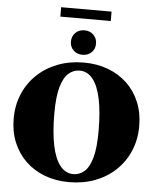

<svg xmlns="http://www.w3.org/2000/svg" viewBox="-66 -1100 963 1172"><g transform="rotate(5 415.0 -514.0)"><path d="M429 -720Q510 -720 577.5 -694.5Q645 -669 694.5 -622Q744 -575 771.2 -509.2Q798.5 -443.5 798.5 -363Q798.5 -280 769 -210.8Q739.5 -141.5 686 -90.8Q632.5 -40 560 -12.5Q487.5 15 400.5 15Q320 15 252.2 -10.5Q184.5 -36 135.2 -83Q86 -130 58.5 -195.8Q31 -261.5 31 -342Q31 -425 60.5 -494.2Q90 -563.5 143.8 -614.2Q197.5 -665 270 -692.5Q342.5 -720 429 -720ZM423 -36Q459.5 -36 489.2 -60.8Q519 -85.5 536.5 -145.5Q554 -205.5 554 -310Q554 -428 537.2 -507.8Q520.5 -587.5 487.5 -628.2Q454.5 -669 406.5 -669Q370.5 -669 340.8 -644.2Q311 -619.5 293.2 -559.8Q275.5 -500 275.5 -395Q275.5 -277.5 292.5 -197.5Q309.5 -117.5 342.5 -76.8Q375.5 -36 423 -36ZM415 -766.5Q381 -766.5 359.5 -787.8Q338 -809 338 -841Q338 -873 359.5 -894.8Q381 -916.5 415 -916.5Q449 -916.5 470.5 -894.8Q492 -873 492 -841Q492 -809 470.5 -787.8Q449 -766.5 415 -766.5ZM260.5 -987V-1044.5H569.5V-987Z"/></g></svg>

Font: Newsreader 60pt ExtraBold
Style: Regular
Weight: 800
Designer: Hugues Gentile
Foundry: Production Type
Version: Version 1.003